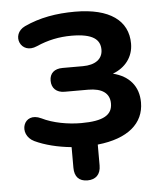

<svg xmlns="http://www.w3.org/2000/svg" viewBox="-48 -542 616 723"><g transform="rotate(-5 259.5 -180.5)"><path d="M254 138C285 138 304 120 304 86V7C419 -5 480 -58 480 -137C480 -198 445 -239 384 -254C432 -272 462 -311 462 -361C462 -448 393 -499 262 -499C191 -499 128 -488 70 -461C13 -434 45 -354 108 -382C151 -401 194 -410 241 -410C322 -410 349 -386 349 -348C349 -312 320 -292 274 -292H197C166 -292 148 -276 148 -248C148 -220 166 -202 197 -202H286C338 -202 367 -182 367 -143C367 -100 334 -79 249 -79C200 -79 143 -89 101 -110C34 -142 7 -56 67 -27C105 -9 154 3 205 8V86C205 120 222 138 254 138Z"/></g></svg>

Font: SN Pro SemiBold
Style: Regular
Weight: 600
Designer: Tobias Whetton
Foundry: Supernotes
Version: Version 1.003;Glyphs 3.3 (3324)